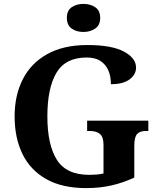

<svg xmlns="http://www.w3.org/2000/svg" viewBox="-20 -955 809 985"><path d="M423 10Q299 10 217.5 -36Q136 -82 95.5 -164.5Q55 -247 55 -358Q55 -466 97 -548.5Q139 -631 222.5 -677.5Q306 -724 428 -724Q553 -724 615.5 -690.5Q678 -657 678 -608Q678 -573 645 -548Q612 -523 549 -523Q549 -564 535.5 -594.5Q522 -625 495 -642.5Q468 -660 425 -660Q316 -660 269.5 -581.5Q223 -503 223 -358Q223 -213 271.5 -135.5Q320 -58 438 -58Q457 -58 475.5 -59.5Q494 -61 511 -65V-212Q511 -252 493 -267.5Q475 -283 440 -283H427V-336H741V-283H728Q697 -283 683 -267Q669 -251 669 -208V-44Q611 -17 551 -3.5Q491 10 423 10ZM408.1 -791Q372 -791 347.5 -808.5Q323 -826 323 -863Q323 -901 347.8 -918Q372.5 -935 408.5 -935Q443 -935 468.5 -918Q494 -901 494 -863Q494 -826 468.4 -808.5Q442.8 -791 408.1 -791Z"/></svg>

Font: Noto Serif Test
Style: Regular
Weight: 400
Version: Version 1.000